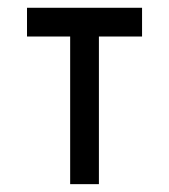

<svg xmlns="http://www.w3.org/2000/svg" viewBox="-20 -469 431 489"><path d="M231.9 0H158.7V-376H48.8V-449.2H341.8V-376H231.9Z"/></svg>

Font: Catrinity
Style: Regular
Weight: 400
Designer: Alexander Lange
Foundry: High-Logic / Made with FontCreator
Version: Version 2.090;May 20, 2024;FontCreator 15.0.0.2974 64-bit